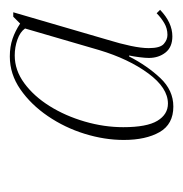

<svg xmlns="http://www.w3.org/2000/svg" viewBox="-11 -750 373 391"><g transform="rotate(-90 175.5 -554.5)"><path d="M154 -388Q118 -388 102 -416Q86 -444 86 -489Q86 -528 98.5 -568.5Q111 -609 134.5 -643.5Q158 -678 189 -699.5Q220 -721 256 -721Q276 -721 292 -715.5Q308 -710 323 -700L337 -714H346L290 -522Q282 -496 277.5 -474.5Q273 -453 273 -438Q273 -415 281.5 -407.5Q290 -400 300 -400Q313 -400 324 -406.5Q335 -413 344 -422L351 -415Q325 -390 297 -390Q275 -390 264 -404Q253 -418 253 -438Q253 -445 254.5 -457Q256 -469 258 -478H256Q237 -441 212 -414.5Q187 -388 154 -388ZM160 -399Q192 -399 221.5 -439Q251 -479 269 -539L313 -690Q306 -700 290.5 -705.5Q275 -711 258 -711Q228 -711 201.5 -691.5Q175 -672 155 -640Q135 -608 123.5 -568.5Q112 -529 112 -490Q112 -442 125 -420.5Q138 -399 160 -399Z"/></g></svg>

Font: Noto Serif Display SemiCondensed Thin
Style: Italic
Weight: 100
Width: 4
Italic angle: -12°
Designer: Monotype Design Team
Foundry: Monotype Imaging Inc.
Version: Version 2.009